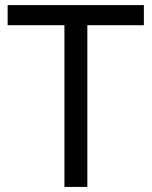

<svg xmlns="http://www.w3.org/2000/svg" viewBox="-20 -734 596 754"><path d="M323 0H233V-635H10V-714H545V-635H323Z"/></svg>

Font: Noto Sans Wancho
Style: Regular
Weight: 400
Designer: Monotype Design Team
Foundry: Monotype Imaging Inc.
Version: Version 2.001; ttfautohint (v1.8.4.7-5d5b)